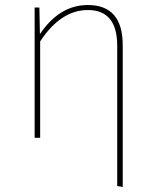

<svg xmlns="http://www.w3.org/2000/svg" viewBox="-20 -549 621 765"><path d="M330 -529Q469 -529 469 -369V196L447 192V-367Q447 -509 330 -509Q222 -509 140 -384V0H118V-519H137L139 -413Q217 -529 330 -529Z"/></svg>

Font: FiraGO Thin
Style: Regular
Weight: 100
Designer: bBox Type
Foundry: bBox Type GmbH
Version: Version 1.001;PS 001.001;hotconv 1.0.88;makeotf.lib2.5.64775